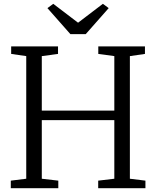

<svg xmlns="http://www.w3.org/2000/svg" viewBox="-20 -986 818 1006"><path d="M117.5 -49.5V-692L38.5 -703.5V-743H284V-703.5L199 -692V-406.5H579V-692L495 -703.5V-743H739.5V-703.5L660.5 -692V-49.5L742 -39.5V0H494.5V-39.5L579 -49.5V-356.5H199V-49.5L285.5 -39.5V0H36.5V-39.5ZM349 -807 228.5 -943.5 259 -966 389 -867 519 -966 549.5 -943.5 429 -807Z"/></svg>

Font: Merriweather 36pt Light
Style: Regular
Weight: 300
Designer: Eben Sorkin
Foundry: Eben Sorkin
Version: Version 2.100